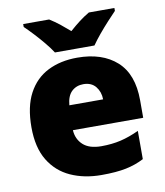

<svg xmlns="http://www.w3.org/2000/svg" viewBox="-86 -837 790 918"><g transform="rotate(-10 309.0 -378.0)"><path d="M314.9 -563Q436 -563 506.1 -500Q576.2 -437 576.2 -310.1V-225.1H234.9Q237.3 -181.6 267.3 -153.8Q297.4 -126 356 -126Q407.7 -126 450.9 -136.2Q494.1 -146.5 540 -168V-30.8Q500 -9.8 452.6 0Q405.3 9.8 333 9.8Q249.5 9.8 183.6 -20Q117.7 -49.8 79.8 -112.3Q42 -174.8 42 -272.9Q42 -372.6 76.2 -436.8Q110.4 -501 171.9 -532Q233.4 -563 314.9 -563ZM321.8 -433.1Q288.1 -433.1 265.4 -411.9Q242.7 -390.6 238.8 -345.2H402.8Q402.3 -381.8 381.6 -407.5Q360.8 -433.1 321.8 -433.1ZM214.8 -606Q200.2 -628.9 177.7 -656Q155.3 -683.1 131.6 -708.5Q107.9 -733.9 88.9 -752V-766.1H214.8Q241.2 -749.5 262.5 -732.7Q283.7 -715.8 310.1 -692.9Q335.9 -715.8 358.9 -733.4Q381.8 -751 407.7 -766.1H531.7V-752Q515.1 -734.9 491.7 -709.5Q468.3 -684.1 445.3 -656.5Q422.4 -628.9 406.7 -606Z"/></g></svg>

Font: Open Sans ExtraBold
Style: Regular
Weight: 800
Designer: Monotype Design Team
Foundry: Monotype Imaging Inc.
Version: Version 3.003; ttfautohint (v1.8.4)